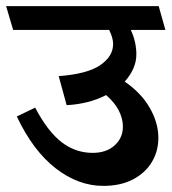

<svg xmlns="http://www.w3.org/2000/svg" viewBox="-40 -600 561 628"><path d="M478 -149Q478 -106 457 -70.5Q436 -35 395.5 -13.5Q355 8 298 8Q216 8 142 -49.5Q68 -107 15 -219L75 -248Q116 -170 161.5 -135Q207 -100 263 -100Q308 -100 335 -124.5Q362 -149 362 -186Q362 -212 348.5 -238.5Q335 -265 307 -289Q251 -260 178 -256L152 -351Q246 -358 288 -387Q330 -416 330 -456Q330 -476 317 -502H3L-20 -580H479L501 -502H388Q406 -463 406 -422Q406 -376 368 -333Q422 -296 450 -247Q478 -198 478 -149Z"/></svg>

Font: Sumana
Style: Bold
Weight: 700
Designer: Cyreal, Alexei Vanyashin (Devanagari), Olga Karpushina (Latin)
Foundry: Cyreal
Version: Version 1.015;PS 001.015;hotconv 1.0.70;makeotf.lib2.5.58329